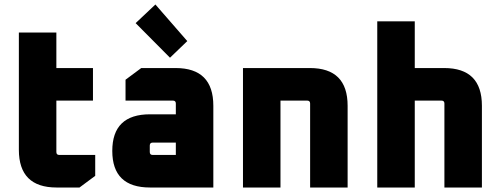

<svg xmlns="http://www.w3.org/2000/svg" viewBox="-20 -835 2230 855"><path d="M64 -168V-690H231V-532H394V-387H231V-158Q231 -145 244 -145H404V-52L334 0H232Q64 0 64 -168Z M648 0Q480 0 480 -163Q480 -326 648 -326H763V-374Q763 -387 750 -387H539V-480L609 -532H762Q930 -532 930 -364V0ZM647 -158Q647 -145 660 -145H763V-200H660Q647 -200 647 -187ZM584 -732 672 -815 814 -652 737 -578Z M1062 0V-532H1360Q1528 -532 1528 -364V0H1361V-374Q1361 -387 1348 -387H1229V0Z M1660 0V-740H1827V-532H1958Q2126 -532 2126 -364V0H1959V-374Q1959 -387 1946 -387H1827V0Z"/></svg>

Font: Oxanium ExtraBold
Style: Regular
Weight: 800
Designer: Severin Meyer
Version: Version 2.000